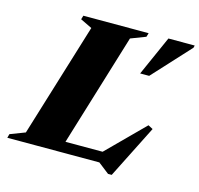

<svg xmlns="http://www.w3.org/2000/svg" viewBox="-148 -798 993 956"><g transform="rotate(15 349.0 -320.5)"><path d="M420 -635.5 226 0H-42L-36.5 -20L40.5 -49.5L220.5 -636L160.5 -665L166.5 -685H503L497 -665ZM415.5 -36.5 621 -242 645.5 -229 508 44H489L432.5 0H100L120.5 -55.5H482.5ZM514 -480.5 605 -685H740.5L737.5 -673L560.5 -480.5Z"/></g></svg>

Font: Newsreader 36pt ExtraBold
Style: Italic
Weight: 800
Italic angle: -17°
Designer: Hugues Gentile
Foundry: Production Type
Version: Version 1.003